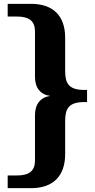

<svg xmlns="http://www.w3.org/2000/svg" viewBox="-20 -720 493 999"><path d="M241 -221C190 -228 162 -263 162 -320V-556C162 -610 133 -634 67 -634H20V-700H142C256 -700 319 -638 319 -524V-353C319 -288 335 -252 420 -252H433V-189H420C335 -189 319 -153 319 -88V82C319 196 256 259 142 259H20V193H67C133 193 162 169 162 115V-121C162 -178 190 -213 241 -221Z"/></svg>

Font: LT Superior Serif ExtraBold
Style: Regular
Weight: 800
Designer: Daniel Lyons
Foundry: LyonsType
Version: Version 2.120;FEAKit 1.0